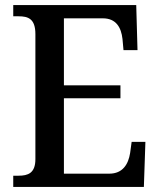

<svg xmlns="http://www.w3.org/2000/svg" viewBox="-20 -734 626 754"><path d="M32 0H545L551 -177H497L491 -133C484 -89 462 -52 409 -52H231V-348H453V-399H231V-662H384C436 -662 456 -626 461 -581L465 -537H520L515 -714H32V-670H53C90 -670 119 -661 119 -600V-109C119 -54 90 -44 53 -44H32Z"/></svg>

Font: Noto Serif Armenian SemiCondensed Medium
Style: Regular
Weight: 500
Width: 4
Designer: Monotype Design Team
Foundry: Monotype Imaging Inc.
Version: Version 2.008